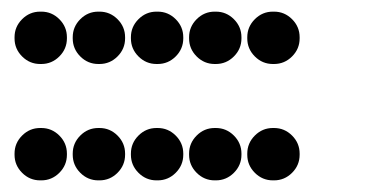

<svg xmlns="http://www.w3.org/2000/svg" viewBox="-20 -515 640 330"><path d="M49 -495Q31 -495 18 -482Q5 -469 5 -451V-449Q5 -431 18 -418Q31 -405 49 -405H51Q69 -405 82 -418Q95 -431 95 -449V-451Q95 -469 82 -482Q69 -495 51 -495ZM149 -495Q131 -495 118 -482Q105 -469 105 -451V-449Q105 -431 118 -418Q131 -405 149 -405H151Q169 -405 182 -418Q195 -431 195 -449V-451Q195 -469 182 -482Q169 -495 151 -495ZM249 -495Q231 -495 218 -482Q205 -469 205 -451V-449Q205 -431 218 -418Q231 -405 249 -405H251Q269 -405 282 -418Q295 -431 295 -449V-451Q295 -469 282 -482Q269 -495 251 -495ZM349 -495Q331 -495 318 -482Q305 -469 305 -451V-449Q305 -431 318 -418Q331 -405 349 -405H351Q369 -405 382 -418Q395 -431 395 -449V-451Q395 -469 382 -482Q369 -495 351 -495ZM449 -495Q431 -495 418 -482Q405 -469 405 -451V-449Q405 -431 418 -418Q431 -405 449 -405H451Q469 -405 482 -418Q495 -431 495 -449V-451Q495 -469 482 -482Q469 -495 451 -495ZM49 -295Q31 -295 18 -282Q5 -269 5 -251V-249Q5 -231 18 -218Q31 -205 49 -205H51Q69 -205 82 -218Q95 -231 95 -249V-251Q95 -269 82 -282Q69 -295 51 -295ZM149 -295Q131 -295 118 -282Q105 -269 105 -251V-249Q105 -231 118 -218Q131 -205 149 -205H151Q169 -205 182 -218Q195 -231 195 -249V-251Q195 -269 182 -282Q169 -295 151 -295ZM249 -295Q231 -295 218 -282Q205 -269 205 -251V-249Q205 -231 218 -218Q231 -205 249 -205H251Q269 -205 282 -218Q295 -231 295 -249V-251Q295 -269 282 -282Q269 -295 251 -295ZM349 -295Q331 -295 318 -282Q305 -269 305 -251V-249Q305 -231 318 -218Q331 -205 349 -205H351Q369 -205 382 -218Q395 -231 395 -249V-251Q395 -269 382 -282Q369 -295 351 -295ZM449 -295Q431 -295 418 -282Q405 -269 405 -251V-249Q405 -231 418 -218Q431 -205 449 -205H451Q469 -205 482 -218Q495 -231 495 -249V-251Q495 -269 482 -282Q469 -295 451 -295Z"/></svg>

Font: Doto Rounded Black
Style: Regular
Weight: 900
Monospace: yes
Version: Version 1.000